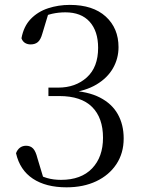

<svg xmlns="http://www.w3.org/2000/svg" viewBox="-20 -763 597 797"><path d="M256.1 14.6Q170.6 14.6 116.4 -21.3Q62.2 -57.3 46.5 -127Q52.2 -142.3 63.1 -150.2Q73.9 -158 88.2 -158Q106.4 -158 117.3 -146.6Q128.3 -135.2 135.3 -106.6L163.6 -12.8L124.5 -45.7Q149.6 -31.6 175.3 -24Q201.1 -16.4 233.4 -16.4Q316.7 -16.4 362.1 -63.8Q407.6 -111.1 407.6 -191.2Q407.6 -273.8 362.2 -319.1Q316.7 -364.3 226.3 -364.3H181V-399.3H221.3Q293.6 -399.3 340.4 -441.7Q387.3 -484.1 387.3 -564.4Q387.3 -633.7 352.1 -672.8Q316.9 -711.8 251.3 -711.8Q223.4 -711.8 196.7 -705.9Q170 -700 139.7 -684.3L182.9 -713.3L155.8 -623.7Q148.8 -598.3 137.3 -588.5Q125.8 -578.6 106.9 -578.6Q94.2 -578.6 84 -584.7Q73.9 -590.8 69.1 -604.1Q78.2 -653.8 107.7 -684.3Q137.2 -714.8 179.7 -728.7Q222.3 -742.7 269.8 -742.7Q365.9 -742.7 419 -694.3Q472 -645.8 472 -567.3Q472 -520 449 -479.8Q426 -439.5 380.6 -412.3Q335.3 -385.1 266.4 -376.9V-387.4Q344.5 -383.9 394.4 -358.3Q444.4 -332.7 468.9 -289.2Q493.4 -245.6 493.4 -188.2Q493.4 -127.2 463.1 -81.5Q432.8 -35.8 379.5 -10.6Q326.3 14.6 256.1 14.6Z"/></svg>

Font: Noto Serif HK ExtraLight
Style: Regular
Weight: 200
Designer: Ryoko NISHIZUKA 西塚涼子 (kana & ideographs); Frank Grießhammer (Latin, Greek & Cyrillic); Wenlong ZHANG 张文龙 (bopomofo); San
Foundry: Adobe
Version: Version 2.002-H1;hotconv 1.1.0;makeotfexe 2.6.0